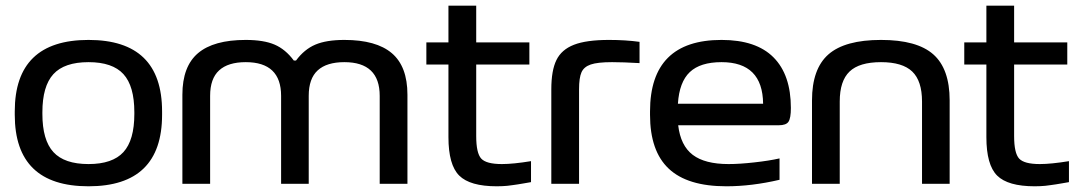

<svg xmlns="http://www.w3.org/2000/svg" viewBox="-20 -650 3827 679"><path d="M32.2 -255.9Q32.2 -508.8 293 -508.8Q553.2 -508.8 553.2 -255.9V-244.1Q553.2 8.8 293 8.8Q32.2 8.8 32.2 -244.1ZM129.9 -247.1Q129.9 -154.8 168.7 -112.3Q207.5 -69.8 293 -69.8Q377.9 -69.8 416.5 -112.1Q455.1 -154.3 455.1 -247.1V-252.9Q455.1 -345.7 416.5 -387.9Q377.9 -430.2 293 -430.2Q207.5 -430.2 168.7 -387.7Q129.9 -345.2 129.9 -252.9Z M625 -314.9Q625 -415 680.2 -461.9Q735.4 -508.8 849.1 -508.8Q912.6 -508.8 951.2 -492.2Q989.7 -475.6 1019 -436H1026.9Q1056.2 -475.6 1095.2 -492.2Q1134.3 -508.8 1197.8 -508.8Q1310.5 -508.8 1365.7 -461.9Q1420.9 -415 1420.9 -314.9V0H1322.8V-311Q1322.8 -430.2 1197.8 -430.2Q1135.3 -430.2 1103.5 -401.1Q1071.8 -372.1 1071.8 -311V0H974.1V-311Q974.1 -430.2 849.1 -430.2Q786.6 -430.2 754.9 -401.1Q723.1 -372.1 723.1 -311V0H625Z M1754.9 -69.8Q1794.9 -69.8 1857.9 -80.1V-5.9Q1849.6 -4.4 1833.7 -1.7Q1817.9 1 1811.5 2Q1805.2 2.9 1793.5 4.6Q1781.7 6.3 1774.2 7.1Q1766.6 7.8 1756.8 8.3Q1747.1 8.8 1736.8 8.8Q1642.1 8.8 1604 -29.1Q1565.9 -66.9 1565.9 -165V-421.9H1487.8V-500H1565.9V-629.9H1664.1V-500H1852.1V-421.9H1664.1V-168.9Q1664.1 -108.4 1681.9 -89.1Q1699.7 -69.8 1754.9 -69.8Z M2144.5 -430.2Q2093.3 -430.2 2069.1 -421.9Q2044.9 -413.6 2036.4 -394.3Q2027.8 -375 2027.8 -334V0H1929.7V-334Q1929.7 -400.9 1947.8 -437.7Q1965.8 -474.6 2009.8 -491.7Q2053.7 -508.8 2133.8 -508.8Q2192.4 -508.8 2241.7 -502V-426.8Q2183.6 -430.2 2144.5 -430.2Z M2776.9 -268.1Q2776.9 -232.4 2768.6 -219.7Q2760.3 -207 2733.9 -207H2378.4Q2386.7 -135.3 2429.7 -102.5Q2472.7 -69.8 2556.6 -69.8Q2595.2 -69.8 2647.7 -75.7Q2700.2 -81.5 2736.8 -89.8V-14.2Q2638.2 8.8 2548.8 8.8Q2411.1 8.8 2345 -53.5Q2278.8 -115.7 2278.8 -244.1V-255.9Q2278.8 -508.8 2531.7 -508.8Q2654.3 -508.8 2715.6 -447Q2776.9 -385.3 2776.9 -268.1ZM2377.4 -283.2H2678.7Q2677.2 -430.2 2531.7 -430.2Q2456.5 -430.2 2419.4 -395Q2382.3 -359.9 2377.4 -283.2Z M2851.6 -294.9Q2851.6 -406.7 2909.9 -457.8Q2968.3 -508.8 3095.7 -508.8Q3222.7 -508.8 3280.5 -457.8Q3338.4 -406.7 3338.4 -294.9V0H3240.7V-291Q3240.7 -363.8 3206.1 -397Q3171.4 -430.2 3095.7 -430.2Q3019 -430.2 2984.4 -397Q2949.7 -363.8 2949.7 -291V0H2851.6Z M3657.2 -69.8Q3697.3 -69.8 3760.3 -80.1V-5.9Q3752 -4.4 3736.1 -1.7Q3720.2 1 3713.9 2Q3707.5 2.9 3695.8 4.6Q3684.1 6.3 3676.5 7.1Q3668.9 7.8 3659.2 8.3Q3649.4 8.8 3639.2 8.8Q3544.4 8.8 3506.3 -29.1Q3468.3 -66.9 3468.3 -165V-421.9H3390.1V-500H3468.3V-629.9H3566.4V-500H3754.4V-421.9H3566.4V-168.9Q3566.4 -108.4 3584.2 -89.1Q3602.1 -69.8 3657.2 -69.8Z"/></svg>

Font: LT Wave
Style: Regular
Weight: 400
Designer: Daniel Lyons
Version: Version 2.5 (Glyphs App)